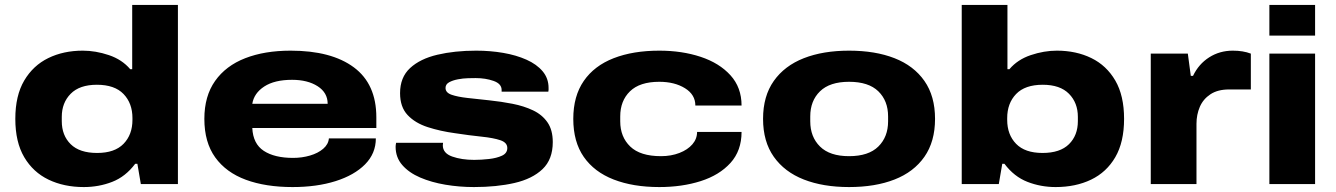

<svg xmlns="http://www.w3.org/2000/svg" viewBox="-20 -745 5407 777"><path d="M319 12Q239 12 176.5 -18Q114 -48 78 -109Q42 -170 42 -264Q42 -358 78 -419Q114 -480 175.5 -510Q237 -540 315 -540Q367 -540 420.5 -522Q474 -504 507 -465H515V-725H700V0H550L536 -82H527Q488 -30 434 -9Q380 12 319 12ZM373 -126Q444 -126 480 -163Q516 -200 516 -260V-267Q516 -327 480 -364.5Q444 -402 372 -402Q302 -402 266 -365.5Q230 -329 230 -272V-255Q230 -197 266 -161.5Q302 -126 373 -126Z M1164 12Q1055 12 975 -17.5Q895 -47 851 -108Q807 -169 807 -264Q807 -356 850.5 -417.5Q894 -479 972.5 -509.5Q1051 -540 1156 -540Q1321 -540 1412 -472.5Q1503 -405 1503 -270V-227H1001Q1004 -163 1047.5 -134.5Q1091 -106 1166 -106Q1202 -106 1234.5 -115.5Q1267 -125 1288 -143Q1309 -161 1311 -185H1501Q1501 -124 1457.5 -80Q1414 -36 1338 -12Q1262 12 1164 12ZM1001 -325H1306Q1306 -370 1265.5 -396Q1225 -422 1162 -422Q1091 -422 1049.5 -395Q1008 -368 1001 -325Z M1898 12Q1839 12 1782.5 2.5Q1726 -7 1680.5 -26.5Q1635 -46 1608 -77Q1581 -108 1581 -151Q1581 -158 1583 -167H1773Q1772 -160 1772 -157Q1772 -125 1810 -111.5Q1848 -98 1899 -98Q1927 -98 1958.5 -101.5Q1990 -105 2011.5 -115Q2033 -125 2033 -146Q2033 -168 2005 -177.5Q1977 -187 1928.5 -192Q1880 -197 1821 -206Q1762 -214 1711 -230.5Q1660 -247 1629.5 -279.5Q1599 -312 1599 -368Q1599 -432 1639.5 -469.5Q1680 -507 1750 -523.5Q1820 -540 1907 -540Q1964 -540 2016.5 -531Q2069 -522 2110.5 -503.5Q2152 -485 2176 -456.5Q2200 -428 2200 -389Q2200 -386 2200 -381.5Q2200 -377 2199 -374H2010V-381Q2010 -406 1977.5 -417.5Q1945 -429 1905 -429Q1894 -429 1874 -428.5Q1854 -428 1833 -424Q1812 -420 1797.5 -412Q1783 -404 1783 -389Q1783 -370 1807.5 -361.5Q1832 -353 1872.5 -348.5Q1913 -344 1960 -339Q2008 -334 2054 -325Q2100 -316 2137 -298.5Q2174 -281 2195.5 -250Q2217 -219 2217 -170Q2217 -100 2175.5 -60.5Q2134 -21 2062 -4.5Q1990 12 1898 12Z M2648 12Q2542 12 2463.5 -18.5Q2385 -49 2342.5 -110Q2300 -171 2300 -264Q2300 -356 2342.5 -417.5Q2385 -479 2463.5 -509.5Q2542 -540 2648 -540Q2740 -540 2815.5 -515Q2891 -490 2936 -440.5Q2981 -391 2981 -318H2794Q2794 -362 2752 -388Q2710 -414 2648 -414Q2569 -414 2529.5 -375.5Q2490 -337 2490 -274V-254Q2490 -191 2530.5 -152Q2571 -113 2655 -113Q2696 -113 2729.5 -126Q2763 -139 2782 -161Q2801 -183 2801 -211H2981Q2981 -135 2936 -85.5Q2891 -36 2815.5 -12Q2740 12 2648 12Z M3416 12Q3311 12 3233 -18.5Q3155 -49 3111.5 -110.5Q3068 -172 3068 -264Q3068 -356 3111.5 -417.5Q3155 -479 3233 -509.5Q3311 -540 3416 -540Q3522 -540 3600 -509.5Q3678 -479 3721 -417.5Q3764 -356 3764 -264Q3764 -172 3721 -110.5Q3678 -49 3600 -18.5Q3522 12 3416 12ZM3416 -113Q3495 -113 3534.5 -152Q3574 -191 3574 -254V-274Q3574 -337 3534.5 -375.5Q3495 -414 3416 -414Q3338 -414 3298.5 -375.5Q3259 -337 3259 -274V-254Q3259 -191 3298.5 -152Q3338 -113 3416 -113Z M4252 12Q4192 12 4138 -9Q4084 -30 4045 -82H4036L4022 0H3872V-725H4057V-465H4065Q4098 -504 4151.5 -522Q4205 -540 4257 -540Q4335 -540 4396.5 -510Q4458 -480 4493.5 -419Q4529 -358 4529 -264Q4529 -170 4493.5 -109Q4458 -48 4395.5 -18Q4333 12 4252 12ZM4199 -126Q4270 -126 4306 -161.5Q4342 -197 4342 -255V-272Q4342 -329 4306 -365.5Q4270 -402 4200 -402Q4128 -402 4092 -364.5Q4056 -327 4056 -267V-260Q4056 -200 4092 -163Q4128 -126 4199 -126Z M4637 0V-528H4787L4799 -438H4808Q4831 -486 4873.5 -513Q4916 -540 4969 -540Q5011 -540 5042 -528V-383H4954Q4908 -383 4878.5 -363.5Q4849 -344 4835.5 -312.5Q4822 -281 4822 -244V0Z M5117 -601V-725H5302V-601ZM5117 0V-528H5302V0Z"/></svg>

Font: Archivo Expanded ExtraBold
Style: Regular
Weight: 800
Width: 7
Designer: Hector Gatti
Foundry: Omnibus-Type
Version: Version 2.001; ttfautohint (v1.8.3)